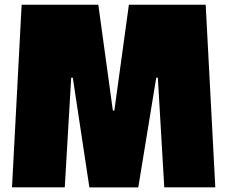

<svg xmlns="http://www.w3.org/2000/svg" viewBox="-20 -799 970 819"><path d="M646.5 -467.8 569.8 0.5H361.3L290.5 -467.8H283.7L256.3 0H31.2L72.3 -778.8H399.4L461.4 -327.6H467.8L529.8 -778.8H857.4L898.4 0H680.7L653.3 -467.8Z"/></svg>

Font: Coda ExtraBold
Style: Regular
Weight: 800
Version: Version 2.001; ttfautohint (v0.8) -r 50 -G 200 -x